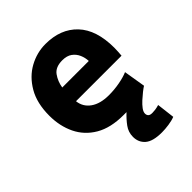

<svg xmlns="http://www.w3.org/2000/svg" viewBox="-212 -663 1008 1008"><g transform="rotate(-45 292.0 -159.5)"><path d="M402 221Q335 221 306 196Q277 171 277 130Q277 95 297.5 67Q318 39 345 14H323Q228 14 166.5 -22Q105 -58 75 -120Q45 -182 45 -259Q45 -352 81.5 -414.5Q118 -477 175.5 -508.5Q233 -540 297 -540Q409 -540 474 -471.5Q539 -403 539 -270Q539 -257 538 -241.5Q537 -226 536 -214H198Q203 -168 241 -141Q279 -114 343 -114Q384 -114 423.5 -121.5Q463 -129 488 -140L508 -19Q498 -13 481.5 0Q465 13 448 28.5Q431 44 419.5 59.5Q408 75 408 88Q408 99 414.5 106Q421 113 438 113Q447 113 459.5 111.5Q472 110 489 105L501 205Q481 213 453 217Q425 221 402 221ZM198 -316H395Q394 -341 384 -364Q374 -387 353.5 -402Q333 -417 299 -417Q248 -417 226 -386Q204 -355 198 -316Z"/></g></svg>

Font: Ubuntu Sans ExtraBold
Style: Regular
Weight: 800
Designer: Dalton Maag Ltd
Foundry: Dalton Maag Ltd
Version: Version 1.006; ttfautohint (v1.8.4.7-5d5b)